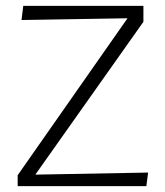

<svg xmlns="http://www.w3.org/2000/svg" viewBox="-20 -632 562 652"><path d="M40 0V-37L413 -570L53 -564L59 -612H467V-558L100 -39L483 -46L477 0Z"/></svg>

Font: Ancizar Sans Thin
Style: Regular
Weight: 100
Designer: Cesar Puertas, Viviana Monsalve, Julian Moncada, Julian Prieto, Jose Castro, Mariel Hernandez, Felipe Aragon, Sara Alarc
Version: Version 8.100